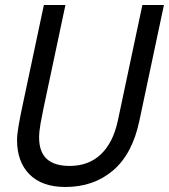

<svg xmlns="http://www.w3.org/2000/svg" viewBox="-20 -730 674 766"><path d="M241 16Q148 16 98 -34Q48 -84 48 -172Q48 -192 54 -227.5Q60 -263 71 -314L155 -710H241L154 -300Q148 -272 142 -238.5Q136 -205 136 -182Q136 -124 166.5 -96Q197 -68 258 -68Q333 -68 382 -114Q431 -160 450 -248L548 -710H634L536 -248Q508 -115 430.5 -49.5Q353 16 241 16Z"/></svg>

Font: Geist Mono
Style: Italic
Weight: 400
Italic angle: -12°
Monospace: yes
Designer: Basement.studio, Andrés Briganti, Mateo Zaragoza
Foundry: Basement.studio, Vercel, Andrés Briganti, Guido Ferreyra, Mateo Zaragoza
Version: Version 1.500